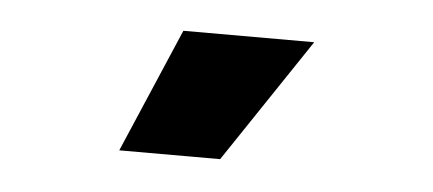

<svg xmlns="http://www.w3.org/2000/svg" viewBox="-28 -816 552 245"><g transform="rotate(5 248.5 -693.5)"><path d="M130.7 -613.6 198.9 -772.7H366.5L259.9 -613.6Z"/></g></svg>

Font: Inter UI Black
Style: Regular
Weight: 900
Designer: Rasmus Andersson
Foundry: rsms
Version: 3.2;8d6f07862